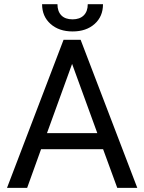

<svg xmlns="http://www.w3.org/2000/svg" viewBox="-20 -902 692 922"><path d="M475.1 -185.5H177.2L110.4 0H13.7L285.2 -710.9H367.2L639.2 0H543ZM205.6 -262.7H447.3L326.2 -595.2ZM474.6 -881.8Q474.6 -822.8 434.3 -786.9Q394 -751 328.6 -751Q263.2 -751 222.7 -787.1Q182.1 -823.2 182.1 -881.8H255.9Q255.9 -847.7 274.4 -828.4Q293 -809.1 328.6 -809.1Q362.8 -809.1 382.1 -828.1Q401.4 -847.2 401.4 -881.8Z"/></svg>

Font: RobotoInd
Style: Regular
Weight: 400
Designer: Google
Version: Version 2.001101; 2014